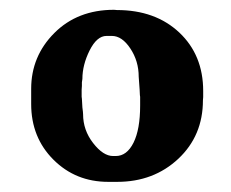

<svg xmlns="http://www.w3.org/2000/svg" viewBox="-20 -701 466 388"><path d="M262.2 -519.5 260.3 -545.9Q260.3 -577.6 243.4 -603Q226.6 -628.4 206.1 -628.4H195.3Q175.8 -628.4 161.1 -599.1Q146.5 -569.8 146.5 -541.5L145.5 -534.7V-527.3L145 -520V-505.4L145.5 -501.5L146.5 -483.9Q147.9 -473.6 147.9 -470.2Q147.9 -438 168.2 -411.9Q188.5 -385.7 208.5 -385.7H213.9Q236.3 -385.7 249.8 -412.6Q263.2 -439.5 263.2 -487.8V-505.4L262.7 -508.8ZM43 -490.7V-521.5Q43 -587.4 89.8 -634.3Q136.7 -681.2 210.4 -681.2L216.3 -680.7Q293.9 -680.7 342.3 -635.3Q390.6 -589.8 390.6 -517.1V-504.9L390.1 -498.5Q390.1 -426.8 340.3 -380.1Q290.5 -333.5 216.8 -333.5H198.7Q132.8 -333.5 87.9 -378.4Q43 -423.3 43 -490.7Z"/></svg>

Font: Averia Serif Libre RX
Style: Bold
Weight: 700
Version: Version 1.002